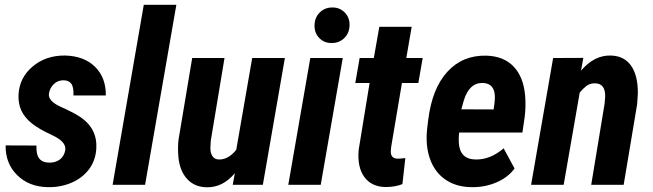

<svg xmlns="http://www.w3.org/2000/svg" viewBox="-20 -770 2721 800"><path d="M252 -145Q256.8 -179.2 198.7 -206.1Q140.6 -232.9 111.6 -256.6Q82.5 -280.3 69.1 -309.1Q55.7 -337.9 57.1 -374.5Q60.5 -446.3 116 -492.9Q171.4 -539.6 251.5 -538.6Q330.6 -536.6 376.2 -491.5Q421.9 -446.3 420.9 -372.1H286.1Q287.6 -406.7 277.1 -421.1Q266.6 -435.5 244.1 -435.5Q220.7 -435.5 204.3 -419.7Q188 -403.8 184.1 -381.3Q178.2 -349.6 233.6 -324.7Q289.1 -299.8 313.5 -283.2Q386.2 -234.9 381.3 -150.9Q378.4 -101.6 350.8 -64.7Q323.2 -27.8 277.1 -8.3Q231 11.2 177.2 9.8Q100.1 7.8 51.3 -40.5Q2.4 -88.9 3.4 -164.1L131.8 -163.6Q130.4 -125.5 144 -108.9Q157.7 -92.3 186.5 -92.3Q211.9 -92.3 229.7 -105.7Q247.6 -119.1 252 -145Z M584.5 0H449.2L579.1 -750H714.8Z M958.5 -48.3Q908.7 11.2 842.3 10.3Q790.5 9.8 759.3 -24.7Q728 -59.1 723.1 -118.7Q720.2 -153.3 723.6 -186.5L780.8 -528.3H915.5L858.4 -184.6L856.9 -160.6Q855 -136.2 864 -121.1Q873 -106 891.1 -105.5Q931.2 -104 964.4 -146L1030.8 -528.3H1167L1075.2 0H949.7Z M1316.4 0H1181.2L1272.9 -528.3H1408.2ZM1290.5 -662.6Q1290.5 -696.3 1311.8 -717.5Q1333 -738.8 1363.8 -738.8Q1394 -739.7 1415.3 -719Q1436.5 -698.2 1436.5 -667.5Q1436.5 -633.3 1415.3 -612.1Q1394 -590.8 1363.3 -590.8Q1332 -589.8 1311.3 -610.6Q1290.5 -631.3 1290.5 -662.6Z M1695.3 -658.2 1672.9 -528.3H1741.2L1723.1 -424.3H1654.8L1609.9 -158.2L1608.4 -142.6Q1606.4 -109.9 1635.7 -108.9Q1644 -108.4 1668.9 -111.3L1656.7 -2.9Q1626.5 9.3 1586.4 9.3Q1527.3 8.3 1497.6 -33.2Q1467.8 -74.7 1474.6 -146.5L1520 -424.3H1460.4L1478.5 -528.3H1537.6L1560.5 -658.2Z M1944.8 9.8Q1880.9 9.3 1836.2 -21.5Q1791.5 -52.2 1771.7 -107.7Q1752 -163.1 1759.8 -233.9L1764.2 -270Q1780.3 -401.4 1844 -470.9Q1907.7 -540.5 2006.3 -538.1Q2078.6 -536.1 2119.9 -492.9Q2161.1 -449.7 2168 -372.1Q2171.9 -325.7 2166 -281.2L2156.7 -217.8H1893.1Q1890.6 -196.8 1891.6 -177.2Q1895 -106.9 1960.4 -105.5Q2021.5 -103.5 2078.6 -151.9L2124 -67.9Q2097.2 -31.2 2049.1 -10.3Q2001 10.7 1944.8 9.8ZM1993.2 -424.3Q1935.1 -426.8 1912.1 -350.1L1902.3 -314.5L2036.6 -314Q2041.5 -342.3 2042 -359.9Q2043.9 -421.9 1993.2 -424.3Z M2410.6 -528.8 2400.9 -475.6Q2456.5 -540.5 2524.4 -538.6Q2580.1 -537.6 2609.1 -496.8Q2638.2 -456.1 2637.7 -380.9L2634.8 -335.9L2578.6 0H2443.4L2499 -336.9L2501.5 -365.7Q2503.4 -422.9 2458.5 -422.9Q2437.5 -422.9 2422.9 -411.4Q2408.2 -399.9 2395.5 -384.3L2328.6 0H2192.9L2284.7 -528.3Z"/></svg>

Font: TypoPRO Roboto
Style: Bold Italic
Weight: 700
Italic angle: -12°
Designer: Google
Version: Version 2.136; 2016